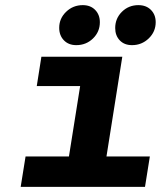

<svg xmlns="http://www.w3.org/2000/svg" viewBox="-20 -732 640 752"><path d="M278.8 -555.2Q248.5 -555.2 230.2 -574.2Q211.9 -593.3 211.9 -623Q211.9 -659.7 239 -685.8Q266.1 -711.9 304.2 -711.9Q334.5 -711.9 352.8 -693.1Q371.1 -674.3 371.1 -645Q371.1 -607.4 344.2 -581.3Q317.4 -555.2 278.8 -555.2ZM497.1 -555.2Q466.8 -555.2 449 -574Q431.2 -592.8 431.2 -622.1Q431.2 -659.7 457.5 -685.8Q483.9 -711.9 522 -711.9Q552.7 -711.9 571.3 -693.1Q589.8 -674.3 589.8 -645Q589.8 -607.9 562.5 -581.5Q535.2 -555.2 497.1 -555.2ZM61 0 80.1 -119.1H250L293.9 -395H124L142.1 -509.8H459L397 -119.1H566.9L547.9 0Z"/></svg>

Font: Office Code Pro Bold Italic
Style: Regular
Weight: 700
Italic angle: -9°
Designer: Nathan Rutzky & Paul D. Hunt
Foundry: Adobe Systems Incorporated
Version: Version 1.004;PS 001.004;hotconv 1.0.70;makeotf.lib2.5.58329